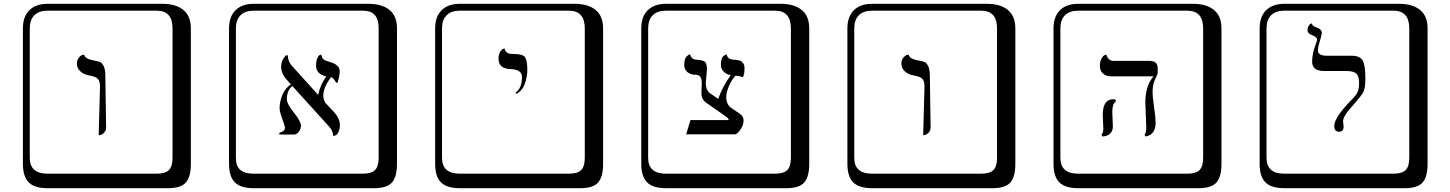

<svg xmlns="http://www.w3.org/2000/svg" viewBox="-20 -774 7600 1006"><path d="M497 -65 504 -321Q504 -351 491 -362.5Q478 -374 446 -379Q418 -384 400.5 -400.5Q383 -417 383 -440Q383 -459 392.5 -471Q402 -483 412 -486L421 -488Q425 -466 467 -458Q492 -454 503.5 -449.5Q515 -445 523.5 -427Q532 -409 532 -374L536 -107Q536 -90 526 -79.5Q516 -69 506 -67ZM229 -718Q184 -718 160 -694Q136 -670 136 -625V53Q136 136 229 136H801Q846 136 865 117Q884 98 884 53V-625Q884 -718 801 -718ZM980 84Q980 153 953.5 182.5Q927 212 861 212H229Q161 212 130.5 181.5Q100 151 100 84V-625Q100 -687 134 -720.5Q168 -754 229 -754H831Q901 -754 940.5 -722Q980 -690 980 -625Z M1760 -400Q1760 -395 1759.5 -389.5Q1759 -384 1758 -378Q1757 -372 1755.5 -366.5Q1754 -361 1752.5 -356Q1751 -351 1750 -347Q1749 -343 1748 -341Q1747 -339 1746 -339Q1743 -339 1738.5 -346Q1734 -353 1728 -360.5Q1722 -368 1714 -369Q1674 -315 1674 -274Q1674 -254 1684 -236L1732 -185Q1761 -151 1761 -118Q1761 -97 1752 -79.5Q1743 -62 1726 -62Q1723 -91 1706 -109L1512 -323Q1483 -303 1483 -252Q1483 -230 1520 -184Q1557 -138 1557 -115Q1557 -103 1551.5 -92.5Q1546 -82 1537.5 -75.5Q1529 -69 1520 -69H1444Q1444 -70 1443.5 -71Q1443 -72 1443 -73Q1443 -78 1448 -80Q1458 -82 1465.5 -88.5Q1473 -95 1473 -104Q1473 -114 1459 -151.5Q1445 -189 1445 -207Q1445 -241 1459.5 -276.5Q1474 -312 1504 -332L1481 -358Q1453 -389 1453 -425Q1453 -458 1478 -484H1488Q1489 -453 1507 -432L1646 -278L1647 -277Q1659 -333 1690 -373Q1636 -386 1636 -430Q1636 -453 1642 -467.5Q1648 -482 1654 -485L1661 -488Q1666 -484 1666.5 -477Q1667 -470 1675.5 -463Q1684 -456 1712 -448Q1760 -434 1760 -400ZM1309 -718Q1264 -718 1240 -694Q1216 -670 1216 -625V53Q1216 97 1239.5 116.5Q1263 136 1309 136H1881Q1926 136 1945 117Q1964 98 1964 53V-625Q1964 -671 1944.5 -694.5Q1925 -718 1881 -718ZM2060 84Q2060 153 2033.5 182.5Q2007 212 1941 212H1309Q1241 212 1210.5 181.5Q1180 151 1180 84V-625Q1180 -687 1214 -720.5Q1248 -754 1309 -754H1911Q1981 -754 2020.5 -722Q2060 -690 2060 -625Z M2686 -282 2681 -288Q2715 -312 2715 -371Q2715 -409 2656 -412Q2592 -414 2592 -466Q2592 -488 2600 -501.5Q2608 -515 2616 -518L2624 -520Q2625 -507 2634.5 -500Q2644 -493 2652.5 -492Q2661 -491 2677 -491Q2717 -491 2730 -475Q2743 -459 2743 -408Q2743 -374 2730.5 -337Q2718 -300 2686 -282ZM2389 -718Q2344 -718 2320 -694Q2296 -670 2296 -625V53Q2296 136 2389 136H2961Q3006 136 3025 117Q3044 98 3044 53V-625Q3044 -718 2961 -718ZM3140 84Q3140 153 3113.5 182.5Q3087 212 3021 212H2389Q2321 212 2290.5 181.5Q2260 151 2260 84V-625Q2260 -687 2294 -720.5Q2328 -754 2389 -754H2991Q3061 -754 3100.5 -722Q3140 -690 3140 -625Z M3469 -718Q3424 -718 3400 -694Q3376 -670 3376 -625V53Q3376 136 3469 136H4041Q4086 136 4105 117Q4124 98 4124 53V-625Q4124 -718 4041 -718ZM4220 84Q4220 153 4193.5 182.5Q4167 212 4101 212H3469Q3401 212 3370.5 181.5Q3340 151 3340 84V-625Q3340 -687 3374 -720.5Q3408 -754 3469 -754H4071Q4141 -754 4180.5 -722Q4220 -690 4220 -625ZM3804 -214 3860 -175Q3876 -163 3876 -143Q3876 -120 3860.5 -96.5Q3845 -73 3832 -70H3575L3598 -145H3798Q3798 -152 3787 -161L3677 -238Q3655 -256 3655 -284L3657 -338Q3657 -382 3627 -382Q3599 -382 3582 -396Q3565 -410 3565 -434Q3565 -449 3568 -460Q3571 -471 3575.5 -476Q3580 -481 3585 -484.5Q3590 -488 3593 -488L3596 -489Q3602 -461 3633 -461Q3663 -459 3673.5 -450Q3684 -441 3684 -410Q3684 -402 3681 -374.5Q3678 -347 3678 -338Q3678 -304 3698 -287L3743 -256Q3768 -325 3809 -380Q3786 -384 3771.5 -399Q3757 -414 3757 -434Q3757 -449 3760 -460.5Q3763 -472 3767.5 -477Q3772 -482 3777 -485Q3782 -488 3785 -488L3788 -489Q3791 -461 3831 -461Q3848 -459 3856.5 -456.5Q3865 -454 3873 -444Q3881 -434 3881 -416Q3881 -382 3872 -369Q3854 -377 3834 -377Q3815 -359 3800 -324.5Q3785 -290 3785 -266Q3785 -234 3804 -214Z M4817 -65 4824 -321Q4824 -351 4811 -362.5Q4798 -374 4766 -379Q4738 -384 4720.5 -400.5Q4703 -417 4703 -440Q4703 -459 4712.5 -471Q4722 -483 4732 -486L4741 -488Q4745 -466 4787 -458Q4812 -454 4823.5 -449.5Q4835 -445 4843.5 -427Q4852 -409 4852 -374L4856 -107Q4856 -90 4846 -79.5Q4836 -69 4826 -67ZM4549 -718Q4504 -718 4480 -694Q4456 -670 4456 -625V53Q4456 136 4549 136H5121Q5166 136 5185 117Q5204 98 5204 53V-625Q5204 -718 5121 -718ZM5300 84Q5300 153 5273.5 182.5Q5247 212 5181 212H4549Q4481 212 4450.5 181.5Q4420 151 4420 84V-625Q4420 -687 4454 -720.5Q4488 -754 4549 -754H5151Q5221 -754 5260.5 -722Q5300 -690 5300 -625Z M5808 -188Q5808 -180 5809.5 -149.5Q5811 -119 5811 -112Q5811 -89 5797 -74.5Q5783 -60 5756 -59L5751 -67Q5761 -79 5761 -99Q5761 -106 5759.5 -135.5Q5758 -165 5758 -172Q5758 -254 5813 -254Q5822 -254 5826 -251V-242Q5808 -230 5808 -188ZM6019 -290Q6019 -266 6027 -211.5Q6035 -157 6035 -132Q6035 -68 5983 -59L5977 -67Q5986 -82 5986 -105Q5986 -121 5983.5 -170.5Q5981 -220 5981 -236Q5981 -325 6024 -374H5803Q5775 -374 5759 -389Q5743 -404 5743 -428Q5743 -452 5751.5 -467Q5760 -482 5768 -485L5777 -488Q5780 -474 5790 -464.5Q5800 -455 5814 -455H5998Q6026 -455 6036 -445Q6046 -435 6046 -412V-394Q6046 -385 6032.5 -359Q6019 -333 6019 -290ZM5629 -718Q5584 -718 5560 -694Q5536 -670 5536 -625V53Q5536 136 5629 136H6201Q6246 136 6265 117Q6284 98 6284 53V-625Q6284 -718 6201 -718ZM6380 84Q6380 153 6353.5 182.5Q6327 212 6261 212H5629Q5561 212 5530.5 181.5Q5500 151 5500 84V-625Q5500 -687 5534 -720.5Q5568 -754 5629 -754H6231Q6301 -754 6340.5 -722Q6380 -690 6380 -625Z M6885 -510Q6885 -482 6933 -482H7061Q7107 -482 7120.5 -456Q7134 -430 7134 -363Q7134 -315 7124.5 -294.5Q7115 -274 7074 -228Q7052 -203 7043.5 -192.5Q7035 -182 7026 -166Q7017 -150 7017 -138Q7017 -132 7018.5 -123Q7020 -114 7020 -111Q7020 -84 6996 -84Q6971 -84 6971 -114Q6971 -157 7054 -243Q7083 -272 7092 -289.5Q7101 -307 7101 -341Q7101 -373 7087.5 -387.5Q7074 -402 7032 -402H6917Q6855 -402 6855 -451Q6855 -492 6873 -540Q6881 -559 6881 -567Q6881 -579 6857 -589Q6831 -598 6831 -615Q6831 -630 6837 -639Q6843 -648 6848 -650L6854 -651Q6855 -638 6876 -631Q6906 -622 6906 -600Q6906 -598 6899.5 -573Q6893 -548 6891 -543Q6885 -523 6885 -510ZM6709 -718Q6664 -718 6640 -694Q6616 -670 6616 -625V53Q6616 136 6709 136H7281Q7326 136 7345 117Q7364 98 7364 53V-625Q7364 -718 7281 -718ZM7460 84Q7460 153 7433.5 182.5Q7407 212 7341 212H6709Q6641 212 6610.5 181.5Q6580 151 6580 84V-625Q6580 -687 6614 -720.5Q6648 -754 6709 -754H7311Q7381 -754 7420.5 -722Q7460 -690 7460 -625Z"/></svg>

Font: Libertinus Keyboard
Style: Regular
Weight: 700
Designer: Philipp H. Poll
Foundry: Khaled Hosny
Version: Version 6.7